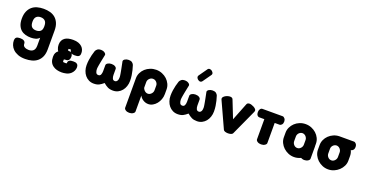

<svg xmlns="http://www.w3.org/2000/svg" viewBox="-38 -1617 5163 2700"><g transform="rotate(20 2544.0 -266.5)"><path d="M243 -303Q200 -303 162 -313.5Q124 -324 95.5 -348Q67 -372 50 -412.5Q33 -453 33 -513V-511Q33 -575 52 -620Q71 -665 104 -693.5Q137 -722 181.5 -734.5Q226 -747 278 -747Q330 -747 375 -734.5Q420 -722 453 -693.5Q486 -665 505 -620Q524 -575 524 -511V-230Q524 -165 504.5 -120.5Q485 -76 450.5 -47.5Q416 -19 369.5 -6.5Q323 6 269 6Q206 6 161 -11.5Q116 -29 87.5 -56.5Q59 -84 46 -117.5Q33 -151 33 -182Q33 -218 50.5 -231.5Q68 -245 106 -245Q122 -245 136.5 -242.5Q151 -240 162.5 -233.5Q174 -227 180.5 -216Q187 -205 187 -188Q187 -159 213 -144.5Q239 -130 274 -130Q319 -130 343.5 -154Q368 -178 368 -230V-347Q344 -321 311.5 -312Q279 -303 243 -303ZM368 -522Q368 -574 344 -597.5Q320 -621 278 -621Q236 -621 212.5 -597.5Q189 -574 189 -522V-524Q189 -469 212.5 -446Q236 -423 279 -423Q320 -423 344 -444Q368 -465 368 -515Z M975 -182Q991 -171 994 -155Q997 -139 997 -133Q997 -106 985.5 -81Q974 -56 954 -37Q923 -9 885.5 -0.5Q848 8 818 8Q736 8 687 -28Q629 -69 629 -152V-164Q629 -222 673 -254Q665 -263 659 -277Q645 -308 645 -345Q645 -416 698 -451Q741 -478 816 -478Q863 -478 895.5 -466Q928 -454 948.5 -434.5Q969 -415 978 -391Q987 -367 987 -344Q987 -333 985 -318.5Q983 -304 969 -293Q958 -285 943 -282.5Q928 -280 907 -280Q875 -280 858 -290Q860 -289 862 -285Q872 -269 872 -244Q872 -214 857.5 -196Q843 -178 817 -178Q812 -178 802.5 -177.5Q793 -177 788 -175Q785 -175 785 -164V-152Q785 -140 787 -138Q788 -137 793.5 -135.5Q799 -134 815 -134Q820 -134 828.5 -134Q837 -134 842 -136Q842 -143 844.5 -157.5Q847 -172 864 -183Q874 -189 887 -191.5Q900 -194 921 -194Q935 -194 949.5 -192Q964 -190 975 -182ZM818 -310Q835 -308 844 -302Q833 -317 832 -338H816Q805 -338 801.5 -337Q798 -336 797 -336Q797 -335 796.5 -333.5Q796 -332 796 -329Q796 -321 797.5 -317Q799 -313 800 -312Q802 -310 807 -310Q812 -310 817 -310Z M1583 2Q1536 2 1504 -13.5Q1472 -29 1438 -59Q1404 -29 1373 -13.5Q1342 2 1295 2Q1253 2 1219.5 -15Q1186 -32 1162.5 -60.5Q1139 -89 1126 -127.5Q1113 -166 1113 -208Q1113 -251 1119 -291Q1125 -331 1133 -363Q1142 -400 1153 -432Q1161 -451 1180 -465.5Q1199 -480 1231 -480Q1262 -480 1285 -465Q1308 -450 1308 -432Q1297 -379 1288 -334Q1284 -315 1280.5 -295.5Q1277 -276 1274 -259Q1271 -242 1269.5 -228.5Q1268 -215 1268 -208Q1268 -180 1278 -156.5Q1288 -133 1315 -133Q1342 -133 1351.5 -156Q1361 -179 1361 -208V-297Q1361 -316 1384 -330Q1407 -344 1439 -344Q1473 -344 1494.5 -330Q1516 -316 1516 -297V-208Q1516 -179 1526 -156Q1536 -133 1563 -133Q1576 -133 1585 -140Q1594 -147 1599.5 -157.5Q1605 -168 1607 -181.5Q1609 -195 1609 -208Q1609 -215 1607.5 -228Q1606 -241 1603 -258Q1600 -275 1596.5 -294.5Q1593 -314 1589 -334Q1580 -380 1569 -433Q1569 -452 1592 -466Q1615 -480 1647 -480Q1681 -480 1699 -465.5Q1717 -451 1724 -433Q1735 -400 1744 -363Q1752 -331 1758 -291Q1764 -251 1764 -208Q1764 -166 1751 -127.5Q1738 -89 1714.5 -60.5Q1691 -32 1657.5 -15Q1624 2 1583 2Z M2113 10Q2091 10 2070.5 3.5Q2050 -3 2033 -14.5Q2016 -26 2003 -40.5Q1990 -55 1983 -70V169Q1983 187 1960 202Q1937 217 1904 217Q1871 217 1849.5 202Q1828 187 1828 169V-272Q1828 -315 1846.5 -353.5Q1865 -392 1896.5 -420.5Q1928 -449 1970 -465.5Q2012 -482 2058 -482Q2105 -482 2147 -465Q2189 -448 2220 -419Q2251 -390 2269 -352Q2287 -314 2287 -272V-202Q2287 -160 2273 -122Q2259 -84 2235 -54.5Q2211 -25 2179.5 -7.5Q2148 10 2113 10ZM2058 -125Q2073 -125 2086 -131.5Q2099 -138 2109.5 -149Q2120 -160 2126 -173.5Q2132 -187 2132 -202V-272Q2132 -301 2110.5 -324Q2089 -347 2058 -347Q2027 -347 2005 -324Q1983 -301 1983 -272V-189Q1983 -183 1988.5 -172Q1994 -161 2004 -150.5Q2014 -140 2027.5 -132.5Q2041 -125 2058 -125Z M2839 2Q2792 2 2760 -13.5Q2728 -29 2694 -59Q2660 -29 2629 -13.5Q2598 2 2551 2Q2509 2 2475.5 -15Q2442 -32 2418.5 -60.5Q2395 -89 2382 -127.5Q2369 -166 2369 -208Q2369 -251 2375 -291Q2381 -331 2389 -363Q2398 -400 2409 -432Q2417 -451 2436 -465.5Q2455 -480 2487 -480Q2518 -480 2541 -465Q2564 -450 2564 -432Q2553 -379 2544 -334Q2540 -315 2536.5 -295.5Q2533 -276 2530 -259Q2527 -242 2525.5 -228.5Q2524 -215 2524 -208Q2524 -180 2534 -156.5Q2544 -133 2571 -133Q2598 -133 2607.5 -156Q2617 -179 2617 -208V-297Q2617 -316 2640 -330Q2663 -344 2695 -344Q2729 -344 2750.5 -330Q2772 -316 2772 -297V-208Q2772 -179 2782 -156Q2792 -133 2819 -133Q2832 -133 2841 -140Q2850 -147 2855.5 -157.5Q2861 -168 2863 -181.5Q2865 -195 2865 -208Q2865 -215 2863.5 -228Q2862 -241 2859 -258Q2856 -275 2852.5 -294.5Q2849 -314 2845 -334Q2836 -380 2825 -433Q2825 -452 2848 -466Q2871 -480 2903 -480Q2937 -480 2955 -465.5Q2973 -451 2980 -433Q2991 -400 3000 -363Q3008 -331 3014 -291Q3020 -251 3020 -208Q3020 -166 3007 -127.5Q2994 -89 2970.5 -60.5Q2947 -32 2913.5 -15Q2880 2 2839 2ZM2722 -553Q2716 -546 2710 -542Q2693 -532 2672.5 -542Q2652 -552 2643 -568Q2630 -589 2642 -609L2731 -735Q2733 -739 2736 -741Q2739 -743 2742 -745Q2751 -750 2761 -749.5Q2771 -749 2780.5 -745Q2790 -741 2797.5 -734Q2805 -727 2810 -719Q2824 -699 2811 -679Z M3063 -399Q3061 -403 3059.5 -408.5Q3058 -414 3058 -418Q3058 -431 3069 -443Q3080 -455 3095.5 -464Q3111 -473 3129.5 -478Q3148 -483 3163 -483Q3177 -483 3189 -477.5Q3201 -472 3206 -458L3309 -197L3412 -458Q3417 -472 3428.5 -477.5Q3440 -483 3454 -483Q3466 -483 3484 -477.5Q3502 -472 3518.5 -463Q3535 -454 3547 -442Q3559 -430 3559 -417Q3559 -408 3555 -399L3379 -14Q3373 0 3352.5 6.5Q3332 13 3309 13Q3286 13 3265.5 6.5Q3245 0 3239 -14Z M3949 -476Q3967 -476 3982 -457.5Q3997 -439 3997 -412Q3997 -383 3982 -366Q3967 -349 3949 -349H3877V-48Q3877 -30 3854 -15Q3831 0 3799 0Q3765 0 3743.5 -15Q3722 -30 3722 -48V-349H3649Q3628 -349 3615 -366Q3602 -383 3602 -412Q3602 -439 3615 -457.5Q3628 -476 3649 -476H3949Z M4522 -238Q4523 -236 4523 -230V-49Q4523 -31 4500 -16Q4477 -1 4445 -1Q4430 -1 4417 -5Q4404 -9 4394 -14Q4371 -3 4346 3Q4321 9 4294 9Q4248 9 4207 -8.5Q4166 -26 4135 -55Q4104 -84 4085.5 -122.5Q4067 -161 4067 -203V-273Q4067 -315 4085 -353Q4103 -391 4133.5 -420Q4164 -449 4205.5 -466Q4247 -483 4294 -483Q4340 -483 4381 -466.5Q4422 -450 4453.5 -421.5Q4485 -393 4503.5 -354.5Q4522 -316 4522 -273ZM4367 -273Q4367 -287 4361 -300.5Q4355 -314 4345.5 -324.5Q4336 -335 4322.5 -341.5Q4309 -348 4294 -348Q4279 -348 4266 -341.5Q4253 -335 4243 -324.5Q4233 -314 4227.5 -300.5Q4222 -287 4222 -273V-203Q4222 -173 4243 -149.5Q4264 -126 4294 -126Q4324 -126 4345.5 -149.5Q4367 -173 4367 -203Z M5062 -420Q5062 -391 5047 -374Q5032 -357 5014 -357H5013Q5032 -317 5032 -274V-204Q5032 -162 5013.5 -124Q4995 -86 4963.5 -56.5Q4932 -27 4891 -9.5Q4850 8 4804 8Q4758 8 4717 -9.5Q4676 -27 4645 -56Q4614 -85 4595.5 -123.5Q4577 -162 4577 -204V-274Q4577 -315 4594 -352.5Q4611 -390 4641 -419Q4671 -448 4711 -465.5Q4751 -483 4797 -484H4800H5014Q5032 -484 5047 -465.5Q5062 -447 5062 -420ZM4877 -274Q4877 -288 4871 -301.5Q4865 -315 4855.5 -325.5Q4846 -336 4832.5 -342.5Q4819 -349 4804 -349Q4789 -349 4776 -342.5Q4763 -336 4753 -325.5Q4743 -315 4737.5 -301.5Q4732 -288 4732 -274V-204Q4732 -174 4753 -150.5Q4774 -127 4804 -127Q4834 -127 4855.5 -150.5Q4877 -174 4877 -204Z"/></g></svg>

Font: AkaAcidDosis
Style: ExtraBold
Weight: 800
Designer: Edgar Tolentino, Pablo Impallari, Igino Marini, Aka-Acid
Foundry: Edgar Tolentino, Pablo Impallari, Igino Marini, Aka-Acid
Version: Version 1.007